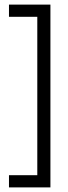

<svg xmlns="http://www.w3.org/2000/svg" viewBox="-20 -702 297 834"><path d="M199 112H19V59H142V-629H19V-682H199Z"/></svg>

Font: Bricolage Grotesque 48pt ExtraLight
Style: Regular
Weight: 200
Designer: Mathieu Triay
Foundry: Atelier Triay
Version: Version 1.000; ttfautohint (v1.8.4.7-5d5b);gftools[0.9.32]